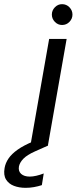

<svg xmlns="http://www.w3.org/2000/svg" viewBox="-121 -699 368 922"><path d="M25 0 115 -512H199L109 0ZM177 -579Q157 -579 142.5 -594Q128 -609 128 -629Q128 -649 142.5 -664Q157 -679 177 -679Q198 -679 212.5 -664Q227 -649 227 -629Q227 -609 212.5 -594Q198 -579 177 -579ZM2 203Q-29 203 -54 193.5Q-79 184 -92 163Q-105 142 -99 108Q-95 84 -80 62Q-65 40 -36 19.5Q-7 -1 39 -20L96 -43L110 0L47 28Q9 45 -8.5 63Q-26 81 -30 100Q-34 123 -19.5 136Q-5 149 22 149Q36 149 53.5 145Q71 141 89 134L80 190Q62 196 42 199.5Q22 203 2 203Z"/></svg>

Font: DM Sans 12pt
Style: Italic
Weight: 400
Italic angle: -10°
Version: Version 4.004;gftools[0.9.30]